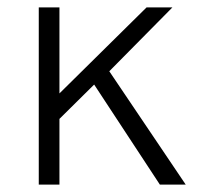

<svg xmlns="http://www.w3.org/2000/svg" viewBox="-20 -500 553 520"><path d="M85 0V-480H141V-247L377 -480H447L276 -307L483 0H413L235 -271L141 -178V0Z"/></svg>

Font: Geologica Thin
Style: Regular
Weight: 100
Version: Version 1.010;gftools[0.9.28]